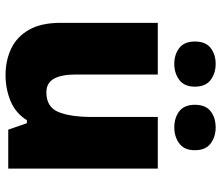

<svg xmlns="http://www.w3.org/2000/svg" viewBox="-74 -826 817 710"><g transform="rotate(90 335.0 -471.5)"><path d="M604 -646V-93H460L436 -162H425Q399 -120 354 -101.5Q309 -83 258 -83Q204 -83 160 -104Q116 -125 90.5 -170Q65 -215 65 -286V-646H256V-344Q256 -290 271.5 -262Q287 -234 322 -234Q376 -234 394.5 -278Q413 -322 413 -404V-646ZM134 -783Q134 -823 158 -841.5Q182 -860 217 -860Q251 -860 276 -841.5Q301 -823 301 -783Q301 -744 276 -725.5Q251 -707 217 -707Q182 -707 158 -725.5Q134 -744 134 -783ZM368 -783Q368 -823 392 -841.5Q416 -860 452 -860Q486 -860 511 -841.5Q536 -823 536 -783Q536 -744 511 -725.5Q486 -707 452 -707Q416 -707 392 -725.5Q368 -744 368 -783Z"/></g></svg>

Font: Noto Sans Kannada UI Black
Style: Regular
Weight: 900
Designer: Jelle Bosma - Monotype Design Team
Foundry: Monotype Imaging Inc.
Version: Version 2.005; ttfautohint (v1.8.4.7-5d5b)